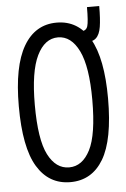

<svg xmlns="http://www.w3.org/2000/svg" viewBox="-51 -716 502 765"><g transform="rotate(-5 200.0 -333.5)"><path d="M200 11Q114 11 67.5 -66Q21 -143 21 -308Q21 -468 67.5 -547.5Q114 -627 200 -627Q286 -627 332 -547.5Q378 -468 378 -308Q378 -143 332 -66Q286 11 200 11ZM200 -48Q253 -48 284 -108.5Q315 -169 315 -308Q315 -441 284 -504.5Q253 -568 200 -568Q147 -568 116 -504.5Q85 -441 85 -308Q85 -169 116 -108.5Q147 -48 200 -48ZM303 -537 295 -584Q315 -584 320.5 -602Q326 -620 326 -678H375Q375 -626 370 -595Q365 -564 350 -550.5Q335 -537 303 -537Z"/></g></svg>

Font: Inconsolata Condensed
Style: Regular
Weight: 400
Width: 3
Monospace: yes
Designer: Raph Levien, Cyreal, Brenton Simpson
Foundry: Raph Levien, Cyreal, Google
Version: Version 3.000; ttfautohint (v1.8.2.53-6de2)